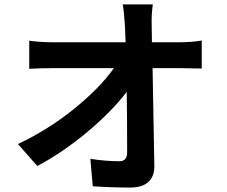

<svg xmlns="http://www.w3.org/2000/svg" viewBox="-20 -801 1017 862"><path d="M666 -781.2Q659.2 -731.4 661.1 -683.6Q661.1 -672.9 661.6 -648.9Q662.1 -625 662.1 -611.3H786.1Q840.8 -611.3 885.7 -619.1V-493.2Q825.2 -495.1 792 -495.1H665Q671.9 -148.4 672.9 -56.6Q673.8 -9.8 646.5 15.6Q619.1 41 564.5 41Q478.5 41 396.5 35.2L385.7 -87.9Q455.1 -77.1 516.6 -77.1Q550.8 -77.1 550.8 -117.2Q550.8 -285.2 548.8 -388.7Q483.4 -301.8 372.6 -209Q261.7 -116.2 147.5 -55.7L60.5 -154.3Q197.3 -218.8 313.5 -313Q429.7 -407.2 491.2 -495.1H220.7Q162.1 -495.1 111.3 -492.2V-618.2Q161.1 -611.3 217.8 -611.3H543.9Q543 -644.5 541 -683.6Q537.1 -746.1 531.2 -781.2Z"/></svg>

Font: Min Sans Bold
Style: Regular
Weight: 700
Designer: Jinseong-Kim, NotoSansCJK, Nunito
Foundry: Jinseong-Kim
Version: Version 1.400;Glyphs 3.1.2 (3151)